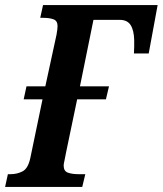

<svg xmlns="http://www.w3.org/2000/svg" viewBox="-39 -734 639 754"><path d="M-19 0 -8 -50H3Q28 -50 49.5 -61Q71 -72 80 -113L128 -344H54L65 -395H139L183 -598Q185 -609 186 -617.5Q187 -626 187 -632Q187 -652 171.5 -658Q156 -664 130 -664H119L130 -714H580L545 -524H487Q488 -538 488 -551Q488 -564 488 -577Q487 -615 474 -635.5Q461 -656 431 -656H328L275 -395H389L377 -344H264L221 -138Q217 -115 214 -102.5Q211 -90 211 -84Q211 -62 227.5 -56Q244 -50 269 -50H296L284 0Z"/></svg>

Font: Noto Serif ExtraCondensed
Style: Bold Italic
Weight: 700
Width: 2
Italic angle: -12°
Designer: Monotype Design Team
Foundry: Monotype Imaging Inc.
Version: Version 2.013; ttfautohint (v1.8.4.7-5d5b)